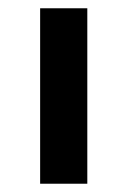

<svg xmlns="http://www.w3.org/2000/svg" viewBox="-20 -444 307 464"><path d="M77 -424H191V0H77Z"/></svg>

Font: Reem Kufi Medium
Style: Regular
Weight: 500
Designer: Khaled Hosny
Version: Version 1.001